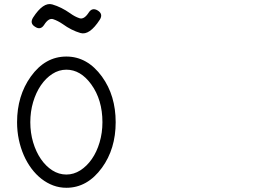

<svg xmlns="http://www.w3.org/2000/svg" viewBox="-20 -891 1244 928"><path d="M300.8 -617.7Q402.3 -617.7 472.7 -521Q506.3 -474.6 522.7 -419.4Q539.1 -364.3 539.1 -300.3Q539.1 -171.4 472.7 -80.1Q402.3 16.6 300.8 16.6Q267.6 16.6 237.3 5.4Q207 -5.9 180.4 -26.6Q153.8 -47.4 132.1 -76.4Q110.4 -105.5 95 -140.6Q79.6 -175.8 71 -216.3Q62.5 -256.8 62.5 -300.3Q62.5 -428.2 128.9 -521Q198.2 -617.7 300.8 -617.7ZM420.9 -483.4Q369.6 -554.2 300.8 -554.2Q264.6 -554.2 232.9 -533.7Q201.2 -513.2 177.5 -478.5Q153.8 -443.8 140.1 -397.7Q126.5 -351.6 126.5 -300.3Q126.5 -249 140.1 -203.1Q153.8 -157.2 177.5 -122.6Q201.2 -87.9 232.9 -67.6Q264.6 -47.4 300.8 -47.4Q336.4 -47.4 368.2 -67.6Q399.9 -87.9 423.8 -122.3Q447.8 -156.7 461.4 -202.9Q475.1 -249 475.1 -300.3Q475.1 -408.7 420.9 -483.4ZM408.7 -830.1Q425.8 -856.9 453.1 -839.8Q479.5 -822.8 462.4 -795.9Q412.6 -718.8 368.9 -731.4Q325.2 -744.1 282.7 -774.9Q259.8 -790.5 237.5 -798.1Q215.3 -805.7 193.4 -771Q175.8 -743.7 149.4 -761.7Q122.6 -777.8 139.6 -805.7Q189 -882.3 232.7 -869.6Q276.4 -856.9 319.3 -826.7Q341.3 -810.5 363.8 -803Q386.2 -795.4 408.7 -830.1Z"/></svg>

Font: Erica Type
Style: Italic
Weight: 400
Monospace: yes
Designer: Peter Wiegel
Foundry: Peter Wiegel
Version: Version 1.000 2010 initial release